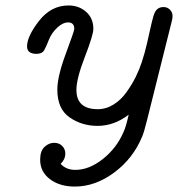

<svg xmlns="http://www.w3.org/2000/svg" viewBox="-20 -456 652 703"><path d="M79.1 -286.1Q79.1 -323.2 123 -379.6Q167 -436 231 -436Q269 -436 295.4 -412.6Q321.8 -389.2 321.8 -350.1Q321.8 -328.1 290.8 -248Q259.8 -168 259.8 -127Q259.8 -56.2 337.9 -56.2Q368.7 -56.2 396.2 -73.5Q423.8 -90.8 443.8 -119.4Q463.9 -147.9 477.1 -174.6Q490.2 -201.2 499 -228Q510.3 -262.2 518.6 -298.6Q526.9 -335 531.5 -356Q536.1 -377 541.5 -396Q546.9 -415 555.9 -422.6Q564.9 -430.2 579.1 -430.2Q592.3 -430.2 602.1 -420.7Q611.8 -411.1 611.8 -397Q611.8 -388.2 607.9 -374L518.1 -15.1Q508.3 24.9 501 43Q467.8 124 398.4 175.5Q329.1 227.1 253.9 227.1Q198.7 227.1 162.8 200Q127 172.9 127 128.9Q127 96.7 143.1 81.8Q159.2 66.9 178.2 66.9Q196.3 66.9 207.8 78.4Q219.2 89.8 219.2 106.9Q219.2 127 202.1 144Q222.2 166 255.9 166Q306.6 166 356.9 126Q407.2 85.9 432.1 27.8Q440.9 9.8 451.2 -36.1Q397.9 4.9 336.9 4.9Q279.8 4.9 234.9 -26.1Q189.9 -57.1 189.9 -127.9Q189.9 -175.8 220.9 -259.3Q252 -342.8 252 -350.1Q252 -374 229 -374Q210.9 -374 190.9 -356Q168.9 -335.9 158.9 -310.1Q148.9 -284.2 141.4 -271.5Q133.8 -258.8 112.8 -258.8Q79.1 -259.3 79.1 -286.1Z"/></svg>

Font: CMU Typewriter Text Variable Width
Style: Italic
Weight: 500
Italic angle: -14.04°
Version: Version 0.7.0